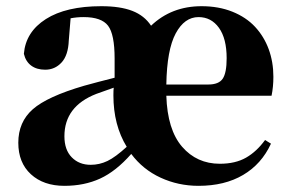

<svg xmlns="http://www.w3.org/2000/svg" viewBox="-20 -583 936 620"><path d="M208 -523.9 202.1 -452.1Q200.2 -404.3 178.7 -381.1Q157.2 -357.9 126 -357.9Q98.6 -357.9 80.8 -371.1Q63 -384.3 57.1 -409.2Q63 -480 128.2 -521.5Q193.4 -563 307.1 -563Q368.2 -563 407.2 -547.9Q446.3 -532.7 467.8 -500Q533.7 -563 630.9 -563Q686 -563 730.5 -545.2Q774.9 -527.3 803.7 -496.3Q832.5 -465.3 847.7 -424.1Q862.8 -382.8 862.8 -335Q862.8 -302.7 856.9 -273.9H517.1Q520.5 -164.1 568.1 -109.1Q615.7 -54.2 689.9 -54.2Q740.2 -54.2 774.7 -74Q809.1 -93.8 835.9 -130.9L855 -119.1Q824.7 -53.2 765.1 -18.1Q705.6 17.1 621.1 17.1Q555.7 17.1 498.5 -9.3Q441.4 -35.6 403.8 -85.9Q354.5 -29.8 303.2 -6.3Q252 17.1 188 17.1Q120.6 17.1 79.8 -20.3Q39.1 -57.6 39.1 -122.1Q39.1 -189 85.9 -230.2Q132.8 -271.5 252 -306.2Q295.9 -318.4 350.1 -332V-394Q350.1 -472.2 328.9 -500Q307.6 -527.8 250 -527.8Q228 -527.8 208 -523.9ZM517.1 -310.1H652.8Q686.5 -310.1 699.2 -328.9Q711.9 -347.7 711.9 -395Q711.9 -458.5 687 -493.2Q662.1 -527.8 621.1 -527.8Q575.7 -527.8 547.4 -475.1Q519 -422.4 517.1 -310.1ZM347.2 -299.8 291 -279.8Q188 -239.7 188 -143.1Q188 -99.1 211.7 -75Q235.4 -50.8 272.9 -50.8Q301.3 -50.8 327.1 -63.2Q353 -75.7 389.2 -108.9Q346.2 -179.2 346.2 -274.9Q346.2 -292 347.2 -299.8Z"/></svg>

Font: Noto Serif JP Black
Style: Regular
Weight: 900
Designer: Ryoko NISHIZUKA  (kana & ideographs); Frank Grießhammer (Latin, Greek & Cyrillic); Wenlong ZHANG  (bopomofo); Sandoll Co
Foundry: Adobe Systems Incorporated
Version: Version 1.001;PS 1.001;hotconv 16.6.54;makeotf.lib2.5.65590